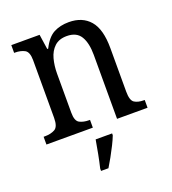

<svg xmlns="http://www.w3.org/2000/svg" viewBox="-139 -651 875 976"><g transform="rotate(-20 298.5 -162.5)"><path d="M25 0V-42H33Q64 -42 86 -54Q108 -66 108 -114V-426Q108 -471 86.5 -482.5Q65 -494 35 -494H30V-536H183L195 -455H200Q227 -509 262 -527.5Q297 -546 344 -546Q417 -546 457.5 -499Q498 -452 498 -350V-114Q498 -66 517 -54Q536 -42 567 -42H572V0H407V-346Q407 -410 385 -446.5Q363 -483 310 -483Q268 -483 243.5 -460Q219 -437 209 -400Q199 -363 199 -320V-109Q199 -64 220 -53Q241 -42 271 -42H276V0ZM240 208Q248 175 255.5 136Q263 97 269 61H358V71Q350 92 336.5 119Q323 146 308 173Q293 200 280 221H240Z"/></g></svg>

Font: Noto Serif Sinhala SemiCondensed
Style: Regular
Weight: 400
Width: 4
Designer: Jelle Bosma - Monotype Design Team
Foundry: Monotype Imaging Inc.
Version: Version 2.007; ttfautohint (v1.8.4.7-5d5b)